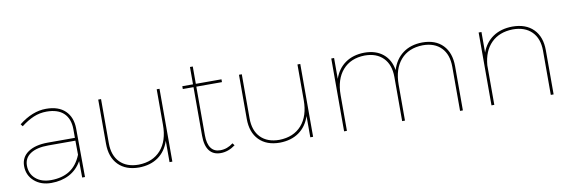

<svg xmlns="http://www.w3.org/2000/svg" viewBox="-48 -986 3985 1342"><g transform="rotate(-10 1944.0 -315.0)"><path d="M449 0 448 -117Q414 -58 358.5 -29Q303 0 231 0Q157 0 110 -42Q63 -84 63 -149Q63 -212 114.5 -247Q166 -282 255 -282H447V-345Q446 -418 404.5 -457.5Q363 -497 283 -497Q234 -497 190.5 -478.5Q147 -460 102 -425L90 -441Q186 -517 283 -517Q371 -517 418.5 -471Q466 -425 467 -345L469 0ZM448 -162 447 -262H255Q173 -262 128 -232.5Q83 -203 83 -149Q83 -91 123.5 -55.5Q164 -20 232 -20Q310 -20 364 -54Q418 -88 448 -162Z M1089 -517V0H1069V-151Q1045 -79 990 -40Q935 -1 854 0Q760 0 707 -54Q654 -108 654 -204V-517H674V-204Q674 -117 721.5 -68.5Q769 -20 854 -20Q955 -22 1012 -86.5Q1069 -151 1069 -264V-517Z M1537 -37Q1487 0 1433 0Q1380 0 1352.5 -36Q1325 -72 1325 -142V-487H1249V-507H1325V-630H1345V-507H1527V-487H1345V-142Q1345 -82 1367.5 -51Q1390 -20 1433 -20Q1483 -20 1525 -53Z M2088 -517V0H2068V-151Q2044 -79 1989 -40Q1934 -1 1853 0Q1759 0 1706 -54Q1653 -108 1653 -204V-517H1673V-204Q1673 -117 1720.5 -68.5Q1768 -20 1853 -20Q1954 -22 2011 -86.5Q2068 -151 2068 -264V-517Z M3151 -313V0H3131V-313Q3131 -400 3084 -448.5Q3037 -497 2953 -497Q2852 -495 2796 -430.5Q2740 -366 2740 -253V0H2720V-313Q2720 -400 2672.5 -448.5Q2625 -497 2541 -497Q2441 -495 2384.5 -430.5Q2328 -366 2328 -253V0H2308V-517H2328V-369Q2352 -439 2407 -477.5Q2462 -516 2542 -517Q2623 -517 2674 -475.5Q2725 -434 2737 -359Q2760 -434 2815.5 -475Q2871 -516 2953 -517Q3047 -517 3099 -463Q3151 -409 3151 -313Z M3795 -313V0H3775V-313Q3775 -400 3726.5 -448.5Q3678 -497 3592 -497Q3496 -495 3439 -438Q3382 -381 3374 -281V0H3354V-517H3374V-371Q3399 -440 3455 -478Q3511 -516 3592 -517Q3688 -517 3741.5 -463Q3795 -409 3795 -313Z"/></g></svg>

Font: Gontserrat Thin
Style: Regular
Weight: 250
Designer: Julieta Ulanovsky
Foundry: Julieta Ulanovsky
Version: Version 6.001